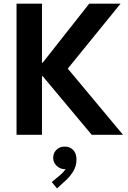

<svg xmlns="http://www.w3.org/2000/svg" viewBox="-20 -740 701 1054"><path d="M70.8 -719.7H210.4V-396H214.4L469.7 -719.7H641.6L352.1 -363.3L655.3 0H483.4L214.8 -321.3H210.4V0H70.8ZM264.2 259.3 309.1 222.2Q327.6 207 340.8 188Q338.9 188.5 334.5 188.5Q319.3 188.5 304.9 180.4Q290.5 172.4 281.2 158.2Q272 144 272 126Q272 107.9 280.8 93.8Q289.6 79.6 304 72Q318.4 64.5 334.5 64.9Q362.8 64 381.3 82.8Q399.9 101.6 399.9 135.3Q399.9 172.4 381.3 201.7Q362.8 231 340.3 251L293 294.4Z"/></svg>

Font: Reddit Sans
Style: Bold
Weight: 700
Designer: Stephen Hutchings
Foundry: Reddit
Version: Version 1.013